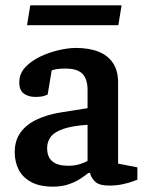

<svg xmlns="http://www.w3.org/2000/svg" viewBox="-20 -687 546 717"><path d="M178 10Q127 10 95 -8Q63 -26 49 -55Q35 -84 35 -118Q35 -162 56.5 -192Q78 -222 117 -240.5Q156 -259 206 -267L307 -283V-352Q307 -376 299.5 -394Q292 -412 274 -421.5Q256 -431 224 -431Q203 -431 190 -428.5Q177 -426 173 -424L158 -334Q157 -333 145 -329Q133 -325 113 -325Q86 -325 69 -337.5Q52 -350 52 -379Q52 -412 74.5 -436Q97 -460 131 -476Q165 -492 200.5 -500Q236 -508 263 -508Q313 -508 348 -494Q383 -480 402 -451.5Q421 -423 421 -379V-76L493 -62V-16Q491 -15 476 -9.5Q461 -4 438 1Q415 6 388 6Q351 6 336 -8Q321 -22 316 -41H310Q299 -32 280 -19.5Q261 -7 235.5 1.5Q210 10 178 10ZM234 -68Q261 -68 281 -75Q301 -82 307 -86V-221Q249 -217 216 -205.5Q183 -194 169.5 -176Q156 -158 156 -134Q156 -68 234 -68ZM81 -593 93 -667H434L422 -593Z"/></svg>

Font: Faustina Light SemiBold
Style: Regular
Weight: 600
Version: Version 1.200